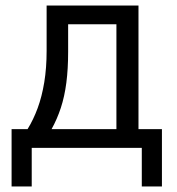

<svg xmlns="http://www.w3.org/2000/svg" viewBox="-20 -536 640 696"><path d="M22 -68H80Q101 -102 116.5 -144Q132 -186 140.5 -238Q149 -290 149 -352V-516H482V-68H567V140H494V0H95V140H22ZM402 -68V-448H227V-348Q227 -286 220.5 -236Q214 -186 200.5 -145Q187 -104 167 -68Z"/></svg>

Font: Lilex
Style: Regular
Weight: 400
Monospace: yes
Designer: Mike Abbink, Paul van der Laan, Pieter van Rosmalen, Mikhael Khrustik
Foundry: Mikhael Khrustik
Version: Version 2.510